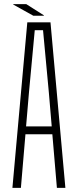

<svg xmlns="http://www.w3.org/2000/svg" viewBox="-20 -908 376 928"><path d="M40 0 112 -800H224L296 0H255L233 -259H103L81 0ZM106 -297H230L216 -462L188 -762H148L120 -461ZM44 -886V-888H107L192 -834V-832H141Z"/></svg>

Font: Big Shoulders Text Thin
Style: Regular
Weight: 100
Designer: Patric King
Foundry: XO Type Co
Version: Version 1.000; ttfautohint (v1.8.2)